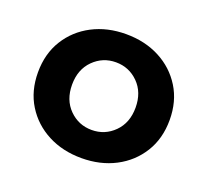

<svg xmlns="http://www.w3.org/2000/svg" viewBox="-90 -580 757 699"><g transform="rotate(20 288.0 -230.0)"><path d="M33 -230Q33 -302 66.5 -356Q100 -410 157.5 -440Q215 -470 288 -470Q361 -470 418.5 -440Q476 -410 509.5 -356Q543 -302 543 -230Q543 -158 509.5 -104Q476 -50 418.5 -20Q361 10 288 10Q215 10 157.5 -20Q100 -50 66.5 -104Q33 -158 33 -230ZM165 -230Q165 -171 201 -135Q237 -99 288 -99Q339 -99 375 -135Q411 -171 411 -230Q411 -289 375 -325Q339 -361 288 -361Q237 -361 201 -325Q165 -289 165 -230Z"/></g></svg>

Font: Jost* Semi
Style: Regular
Weight: 600
Version: Version 3.7